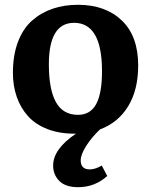

<svg xmlns="http://www.w3.org/2000/svg" viewBox="-20 -547 640 806"><path d="M399.9 -3.9Q363.8 30.3 341.3 66.4Q318.8 102.5 318.8 126Q318.8 164.1 356.9 164.1Q379.9 164.1 407.2 147.9L430.2 191.9Q377.9 238.8 308.1 238.8Q254.9 238.8 229 212.6Q203.1 186.5 203.1 147.9Q203.1 78.6 298.8 14.2H293Q228.5 14.2 178.5 -5.4Q128.4 -24.9 97.4 -59.6Q66.4 -94.2 50.3 -140.4Q34.2 -186.5 34.2 -241.2Q34.2 -314.9 55.4 -371.1Q76.7 -427.2 114.7 -460.7Q152.8 -494.1 201.2 -510.5Q249.5 -526.9 307.1 -526.9Q422.4 -526.9 491.2 -461.2Q560.1 -395.5 560.1 -272Q560.1 -169.9 518.1 -101.1Q476.1 -32.2 399.9 -3.9ZM185.1 -276.9Q185.1 -171.4 214.8 -118.2Q244.6 -64.9 307.1 -64.9Q359.4 -64.9 383.8 -110.1Q408.2 -155.3 408.2 -248Q408.2 -451.2 291 -451.2Q185.1 -451.2 185.1 -276.9Z"/></svg>

Font: Literata Book
Style: Bold
Weight: 700
Designer: Latin by Veronika Burian and Jose Scaglione. Greek by Irene Vlachou. Cyrillic by Vera Evstafieva
Foundry: TypeTogether
Version: Version 2.003;PS 002.003;hotconv 1.0.88;makeotf.lib2.5.64775